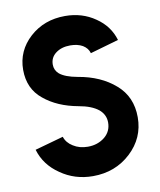

<svg xmlns="http://www.w3.org/2000/svg" viewBox="-82 -777 713 855"><g transform="rotate(-10 274.5 -350.0)"><path d="M270 -712Q175 -712 110 -653Q78 -624 61.5 -587.5Q45 -551 45 -508Q45 -422 106 -373Q166 -323 260 -306Q318 -296 349 -271Q377 -247 377 -212Q377 -172 347 -147Q315 -121 270 -121Q232 -121 204 -139Q176 -156 167 -184L38 -148Q59 -77 124 -33Q188 12 270 12Q371 12 441 -53Q511 -118 511 -212Q511 -305 446 -361Q381 -418 279 -435Q223 -445 198 -466Q179 -483 179 -508Q179 -540 204 -559Q230 -579 270 -579Q303 -579 326 -566Q349 -552 355 -529L484 -566Q465 -631 406 -671Q347 -712 270 -712Z"/></g></svg>

Font: Unageo
Style: Bold
Weight: 700
Designer: Richard Sepsi
Foundry: Richard Sepsi
Version: Version 2.000